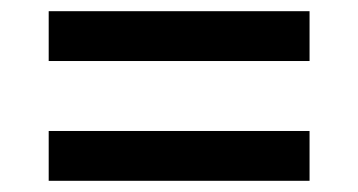

<svg xmlns="http://www.w3.org/2000/svg" viewBox="-20 -477 640 343"><path d="M67 -368V-457H533V-368ZM67 -154V-243H533V-154Z"/></svg>

Font: IBM Plex Sans Thai Medium
Style: Regular
Weight: 500
Designer: Mike Abbink, Paul van der Laan, Pieter van Rosmalen, Ben Mitchell, Mark Frömberg
Foundry: Bold Monday
Version: Version 1.1